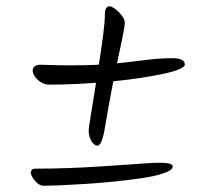

<svg xmlns="http://www.w3.org/2000/svg" viewBox="-20 -668 640 617"><path d="M137 -396Q124 -396 112 -403.5Q100 -411 92.5 -421.5Q85 -432 85 -441Q85 -451 92.5 -455.5Q100 -460 110 -460Q118 -460 143 -459Q168 -458 205 -458Q293 -458 350.5 -464Q408 -470 450.5 -475.5Q493 -481 534 -481Q553 -481 563.5 -476Q574 -471 574 -461Q574 -453 554.5 -445Q535 -437 501.5 -430Q468 -423 424 -416.5Q380 -410 331 -405.5Q282 -401 232.5 -398.5Q183 -396 137 -396ZM347 -422Q327 -319 317.5 -259.5Q308 -200 293 -200Q287 -200 280.5 -206Q274 -212 269.5 -223.5Q265 -235 265 -249Q265 -257 270.5 -290Q276 -323 283.5 -369.5Q291 -416 298.5 -465Q306 -514 311.5 -556Q317 -598 317 -621Q317 -636 321.5 -642Q326 -648 332 -648Q337 -648 345.5 -642.5Q354 -637 362 -629Q370 -621 375.5 -612Q381 -603 381 -596Q381 -582 371.5 -537.5Q362 -493 347 -422ZM120 -71Q110 -71 100.5 -79Q91 -87 85 -97Q79 -107 79 -113Q79 -118 82 -122Q85 -126 93 -126Q151 -126 203 -128Q255 -130 300 -133Q345 -136 382 -138.5Q419 -141 447 -143Q475 -145 494 -145Q509 -145 518 -143.5Q527 -142 531 -139.5Q535 -137 535 -133Q535 -122 509.5 -112.5Q484 -103 442 -96.5Q400 -90 351.5 -85Q303 -80 256 -77Q209 -74 172.5 -72.5Q136 -71 120 -71Z"/></svg>

Font: Kalam Variable Light
Style: Regular
Weight: 300
Designer: Lipi Raval, Jonny Pinhorn
Foundry: Indian Type Foundry
Version: Version 3.000